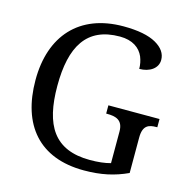

<svg xmlns="http://www.w3.org/2000/svg" viewBox="-107 -828 929 943"><g transform="rotate(15 357.0 -357.0)"><path d="M401 10C488 10 555 -5 622 -36V-216C622 -279 652 -288 691 -288H695V-330H435V-288H439C483 -288 521 -279 521 -220V-59C493 -51 456 -47 417 -47C234 -47 168 -158 168 -358C168 -558 234 -671 403 -671C468 -671 506 -642 523 -603C531 -583 535 -563 535 -542C587 -542 628 -569 628 -612C628 -644 610 -671 573 -692C536 -713 481 -724 407 -724C182 -724 57 -582 57 -358C57 -130 173 10 401 10Z"/></g></svg>

Font: Liu Chibing Harmony Marks (Sposobin) Font
Style: Regular
Weight: 400
Designer: Liu Chibing
Foundry: Liu Chibing
Version: Version 1.003